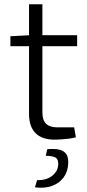

<svg xmlns="http://www.w3.org/2000/svg" viewBox="-20 -651 409 906"><path d="M180 -631V-121Q180 -84 197.5 -67Q215 -50 251 -50H330L338 -3Q323 1 303.5 3.5Q284 6 266 7Q248 8 237 8Q178 8 147.5 -23Q117 -54 117 -113V-631ZM344 -485V-433H29V-480L124 -485ZM203 53Q237 50 259 55Q281 60 292 75Q303 90 302 118Q301 157 281 185Q261 213 226 226Q191 239 145 233L155 199Q200 200 227 178Q254 156 255 123Q255 101 243 93Q231 85 196 84Z"/></svg>

Font: Exo 2 Light
Style: Regular
Weight: 300
Designer: Natanael Gama
Foundry: Natanael Gama
Version: Version 2.010